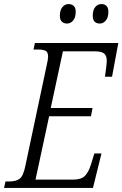

<svg xmlns="http://www.w3.org/2000/svg" viewBox="-45 -926 603 946"><path d="M-25 0 -18 -32H2Q34 -32 52 -45.5Q70 -59 80 -109L185 -604Q192 -633 192 -648Q192 -670 179 -676Q166 -682 142 -682H120L127 -714H538L507 -548H472L478 -591Q479 -601 480 -610.5Q481 -620 481 -627Q481 -651 468.5 -662Q456 -673 423 -673H265L205 -394H411L403 -353H197L130 -41H315Q355 -41 373 -59Q391 -77 403 -115L420 -170H455L413 0ZM447 -810Q431 -810 421.5 -819Q412 -828 412 -849Q412 -876 424 -891Q436 -906 455 -906Q470 -906 479.5 -897Q489 -888 489 -868Q489 -840 476.5 -825Q464 -810 447 -810ZM285 -810Q270 -810 260 -819Q250 -828 250 -849Q250 -876 262.5 -891Q275 -906 293 -906Q308 -906 318 -897Q328 -888 328 -868Q328 -840 315.5 -825Q303 -810 285 -810Z"/></svg>

Font: Noto Serif Condensed Light
Style: Italic
Weight: 300
Width: 3
Italic angle: -12°
Designer: Monotype Design Team
Foundry: Monotype Imaging Inc.
Version: Version 2.014; ttfautohint (v1.8.4.7-5d5b)